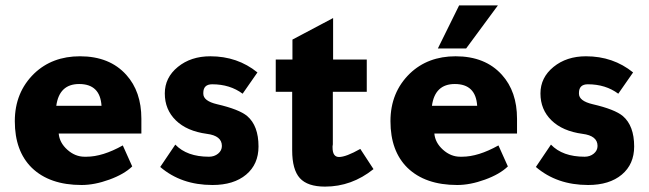

<svg xmlns="http://www.w3.org/2000/svg" viewBox="-20 -675 2410 713"><path d="M505 -179H198Q201 -145 230 -119Q259 -93 294 -93H301Q361 -93 436 -135L471 -57Q441 -28 386 -8Q331 12 283 12Q164 12 98 -52Q35 -114 35 -225Q35 -332 107 -402Q174 -466 277 -466Q387 -466 449 -397Q505 -335 505 -234ZM189 -282H357Q352 -363 274 -363Q200 -363 189 -282Z M575 -55 631 -138Q674 -93 756 -93Q776 -93 790 -104.5Q804 -116 804 -133Q804 -171 748 -178Q674 -188 633 -228Q592 -268 592 -328Q592 -387 640.5 -426.5Q689 -466 761 -466Q862 -466 936 -406L881 -327Q834 -362 768 -362Q735 -362 735 -330V-329V-327Q735 -300 786 -288Q868 -269 898 -244Q940 -208 940 -131Q940 -65 894 -26.5Q848 12 769 12Q653 12 575 -55Z M1318 -122 1367 -47Q1286 18 1187 18Q1122 18 1093.5 -13.5Q1065 -45 1065 -117V-334H1004V-454H1066V-528Q1126 -560 1217 -608V-454H1342V-334H1216V-139Q1216 -137 1215 -132Q1215 -129 1215 -127Q1215 -92 1239 -92Q1265 -92 1318 -122Z M1829 -655 1711 -495H1606L1685 -655ZM1900 -179H1593Q1596 -145 1625 -119Q1654 -93 1689 -93H1696Q1756 -93 1831 -135L1866 -57Q1836 -28 1781 -8Q1726 12 1678 12Q1559 12 1493 -52Q1430 -114 1430 -225Q1430 -332 1502 -402Q1569 -466 1672 -466Q1782 -466 1844 -397Q1900 -335 1900 -234ZM1584 -282H1752Q1747 -363 1669 -363Q1595 -363 1584 -282Z M1970 -55 2026 -138Q2069 -93 2151 -93Q2171 -93 2185 -104.5Q2199 -116 2199 -133Q2199 -171 2143 -178Q2069 -188 2028 -228Q1987 -268 1987 -328Q1987 -387 2035.5 -426.5Q2084 -466 2156 -466Q2257 -466 2331 -406L2276 -327Q2229 -362 2163 -362Q2130 -362 2130 -330V-329V-327Q2130 -300 2181 -288Q2263 -269 2293 -244Q2335 -208 2335 -131Q2335 -65 2289 -26.5Q2243 12 2164 12Q2048 12 1970 -55Z"/></svg>

Font: Tajawal Black
Style: Regular
Weight: 900
Designer: Boutros Fonts
Foundry: Created by Boutros International 2017
Version: Version 1.700